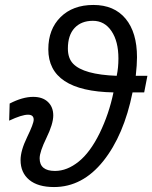

<svg xmlns="http://www.w3.org/2000/svg" viewBox="-20 -745 615 775"><path d="M575 -439 562 -372H515Q480 -199 397 -95Q313 10 198 10Q133 10 98 -19Q63 -48 63 -99Q63 -137 89.5 -191.5Q116 -246 116 -262Q116 -282 93 -282Q68 -282 17 -258L19 -327Q71 -354 114 -354Q152 -354 173.5 -333.5Q195 -313 195 -279Q195 -245 167.5 -188.5Q140 -132 140 -106Q140 -55 202 -55Q251 -55 298 -93Q344 -130 382 -207Q420 -285 438 -372Q175 -377 175 -546Q175 -627 224.5 -676Q274 -725 357 -725Q441 -725 487 -669.5Q533 -614 533 -514Q533 -484 528 -439ZM451 -439Q458 -471 458 -509Q458 -578 430 -619.5Q402 -661 355 -661Q308 -661 281 -632Q254 -603 254 -549Q254 -510 275 -488Q317 -444 451 -439Z"/></svg>

Font: Libra Sans
Style: Italic
Weight: 400
Italic angle: -12°
Foundry: Context Ltd
Version: Version 1.002